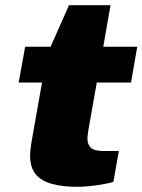

<svg xmlns="http://www.w3.org/2000/svg" viewBox="-20 -708 549 740"><path d="M278 12Q222 12 181 1Q140 -10 118 -36Q96 -62 96 -108Q96 -119 98 -136Q100 -153 105 -181L142 -390H52L77 -528H175L246 -688H406L378 -528H509L485 -390H353L321 -209Q320 -199 318.5 -190.5Q317 -182 317 -174Q317 -151 330.5 -138.5Q344 -126 379 -126H438L417 -7Q401 -2 375 2.5Q349 7 323 9.5Q297 12 278 12Z"/></svg>

Font: Archivo SemiExpanded Black
Style: Italic
Weight: 900
Width: 6
Italic angle: -10°
Designer: Hector Gatti
Foundry: Omnibus-Type
Version: Version 2.001